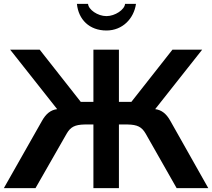

<svg xmlns="http://www.w3.org/2000/svg" viewBox="-70 -981 1106 1001"><path d="M595 -332C647 -331 669 -319 689 -285L851 0H1016L818 -351C798 -387 773 -408 739 -412L984 -722H829L615 -450H550V-722H417V-450H351L137 -722H-17L228 -412C194 -408 169 -387 149 -351L-50 0H115L278 -285C298 -319 320 -331 372 -332H417V0H550V-332ZM331 -961C339 -879 396 -822 485 -822C569 -822 628 -884 639 -961H582C580 -931 530 -897 485 -897C439 -897 391 -931 389 -961Z"/></svg>

Font: Perun SemiBold
Style: Regular
Weight: 600
Foundry: Copyright (c) Stefan Peev, Context Ltd, 2016
Version: Version 1.089